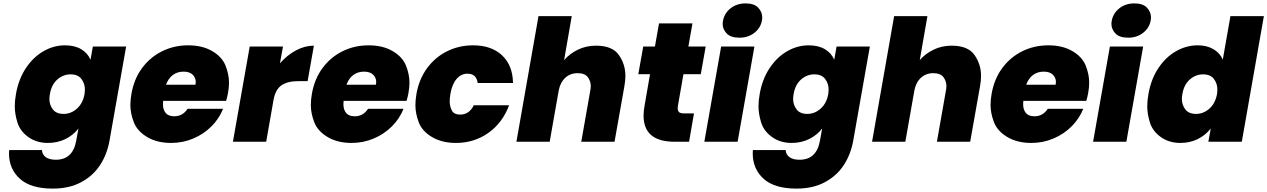

<svg xmlns="http://www.w3.org/2000/svg" viewBox="-20 -835 7465 1131"><path d="M363 -568Q420 -568 458.5 -545Q497 -522 513 -483L527 -561H723L625 -6Q611 73 570 136.5Q529 200 458.5 238Q388 276 291 276Q161 276 97 218Q33 160 33 68Q33 59 34 49H227Q229 76 250 91Q271 106 309 106Q409 106 429 -6L442 -78Q412 -39 365.5 -16Q319 7 262 7Q195 7 146.5 -28Q98 -63 82.5 -114Q67 -165 67 -208Q67 -242 74 -281Q89 -368 132 -433Q175 -498 235.5 -533Q296 -568 363 -568ZM478 -281Q480 -296 480 -309Q480 -343 459.5 -370Q439 -397 396 -397Q352 -397 317.5 -366.5Q283 -336 274 -281Q271 -265 271 -251Q271 -218 291 -191Q311 -164 355 -164Q398 -164 433 -195Q468 -226 478 -281Z M1323 -287Q1319 -264 1312 -241H941Q940 -230 940 -220Q940 -189 956 -169.5Q972 -150 1007 -150Q1056 -150 1085 -194H1294Q1271 -136 1225.5 -90.5Q1180 -45 1118.5 -19Q1057 7 988 7Q905 7 846.5 -28Q788 -63 768 -115.5Q748 -168 748 -216Q748 -247 754 -281Q769 -369 816.5 -433.5Q864 -498 934.5 -533Q1005 -568 1089 -568Q1172 -568 1230 -534Q1288 -500 1308.5 -448.5Q1329 -397 1329 -348Q1329 -319 1323 -287ZM1131 -336Q1133 -345 1133 -353Q1133 -377 1115 -395Q1097 -413 1061 -413Q1025 -413 998.5 -393.5Q972 -374 958 -336Z M1629 -462Q1671 -510 1723 -538Q1775 -566 1829 -566L1792 -357H1737Q1673 -357 1637.5 -332Q1602 -307 1591 -245L1548 0H1352L1451 -561H1647Z M2386 -287Q2382 -264 2375 -241H2004Q2003 -230 2003 -220Q2003 -189 2019 -169.5Q2035 -150 2070 -150Q2119 -150 2148 -194H2357Q2334 -136 2288.5 -90.5Q2243 -45 2181.5 -19Q2120 7 2051 7Q1968 7 1909.5 -28Q1851 -63 1831 -115.5Q1811 -168 1811 -216Q1811 -247 1817 -281Q1832 -369 1879.5 -433.5Q1927 -498 1997.5 -533Q2068 -568 2152 -568Q2235 -568 2293 -534Q2351 -500 2371.5 -448.5Q2392 -397 2392 -348Q2392 -319 2386 -287ZM2194 -336Q2196 -345 2196 -353Q2196 -377 2178 -395Q2160 -413 2124 -413Q2088 -413 2061.5 -393.5Q2035 -374 2021 -336Z M2433 -281Q2448 -368 2495.5 -433Q2543 -498 2613.5 -533Q2684 -568 2767 -568Q2874 -568 2937 -509.5Q3000 -451 3002 -346H2794Q2786 -401 2734 -401Q2697 -401 2670 -370.5Q2643 -340 2633 -281Q2629 -257 2629 -238Q2629 -209 2641.5 -184.5Q2654 -160 2691 -160Q2744 -160 2771 -215H2979Q2940 -111 2856.5 -52Q2773 7 2666 7Q2583 7 2524.5 -28Q2466 -63 2446.5 -115Q2427 -167 2427 -215Q2427 -246 2433 -281Z M3491 -566Q3587 -566 3625.5 -511Q3664 -456 3664 -388Q3664 -360 3658 -327L3600 0H3404L3457 -301Q3460 -316 3460 -328Q3460 -357 3442.5 -380.5Q3425 -404 3383 -404Q3339 -404 3309.5 -376.5Q3280 -349 3271 -301L3218 0H3022L3152 -740H3348L3303 -481Q3336 -519 3384.5 -542.5Q3433 -566 3491 -566Z M4068 -167 4039 0H3954Q3771 0 3771 -154Q3771 -181 3777 -213L3809 -398H3740L3769 -561H3838L3862 -697H4059L4035 -561H4137L4108 -398H4006L3973 -210Q3972 -203 3972 -197Q3972 -184 3979 -175.5Q3986 -167 4011 -167Z M4336 -613Q4284 -613 4260.5 -638Q4237 -663 4237 -694Q4237 -703 4239 -713Q4247 -757 4283.5 -786Q4320 -815 4372 -815Q4423 -815 4446.5 -789.5Q4470 -764 4470 -733Q4470 -723 4468 -713Q4460 -670 4423.5 -641.5Q4387 -613 4336 -613ZM4424 -561 4325 0H4129L4228 -561Z M4744 -568Q4801 -568 4839.5 -545Q4878 -522 4894 -483L4908 -561H5104L5006 -6Q4992 73 4951 136.5Q4910 200 4839.5 238Q4769 276 4672 276Q4542 276 4478 218Q4414 160 4414 68Q4414 59 4415 49H4608Q4610 76 4631 91Q4652 106 4690 106Q4790 106 4810 -6L4823 -78Q4793 -39 4746.5 -16Q4700 7 4643 7Q4576 7 4527.5 -28Q4479 -63 4463.5 -114Q4448 -165 4448 -208Q4448 -242 4455 -281Q4470 -368 4513 -433Q4556 -498 4616.5 -533Q4677 -568 4744 -568ZM4859 -281Q4861 -296 4861 -309Q4861 -343 4840.5 -370Q4820 -397 4777 -397Q4733 -397 4698.5 -366.5Q4664 -336 4655 -281Q4652 -265 4652 -251Q4652 -218 4672 -191Q4692 -164 4736 -164Q4779 -164 4814 -195Q4849 -226 4859 -281Z M5586 -566Q5682 -566 5720.5 -511Q5759 -456 5759 -388Q5759 -360 5753 -327L5695 0H5499L5552 -301Q5555 -316 5555 -328Q5555 -357 5537.5 -380.5Q5520 -404 5478 -404Q5434 -404 5404.5 -376.5Q5375 -349 5366 -301L5313 0H5117L5247 -740H5443L5398 -481Q5431 -519 5479.5 -542.5Q5528 -566 5586 -566Z M6390 -287Q6386 -264 6379 -241H6008Q6007 -230 6007 -220Q6007 -189 6023 -169.5Q6039 -150 6074 -150Q6123 -150 6152 -194H6361Q6338 -136 6292.5 -90.5Q6247 -45 6185.5 -19Q6124 7 6055 7Q5972 7 5913.5 -28Q5855 -63 5835 -115.5Q5815 -168 5815 -216Q5815 -247 5821 -281Q5836 -369 5883.5 -433.5Q5931 -498 6001.5 -533Q6072 -568 6156 -568Q6239 -568 6297 -534Q6355 -500 6375.5 -448.5Q6396 -397 6396 -348Q6396 -319 6390 -287ZM6198 -336Q6200 -345 6200 -353Q6200 -377 6182 -395Q6164 -413 6128 -413Q6092 -413 6065.5 -393.5Q6039 -374 6025 -336Z M6626 -613Q6574 -613 6550.5 -638Q6527 -663 6527 -694Q6527 -703 6529 -713Q6537 -757 6573.5 -786Q6610 -815 6662 -815Q6713 -815 6736.5 -789.5Q6760 -764 6760 -733Q6760 -723 6758 -713Q6750 -670 6713.5 -641.5Q6677 -613 6626 -613ZM6714 -561 6615 0H6419L6518 -561Z M6745 -281Q6760 -368 6803 -433Q6846 -498 6907 -533Q6968 -568 7035 -568Q7089 -568 7127.5 -545.5Q7166 -523 7183 -484L7228 -740H7425L7295 0H7098L7112 -78Q7082 -39 7036 -16Q6990 7 6933 7Q6866 7 6817.5 -28Q6769 -63 6753.5 -114Q6738 -165 6738 -208Q6738 -242 6745 -281ZM7149 -281Q7151 -296 7151 -309Q7151 -343 7130.5 -370Q7110 -397 7067 -397Q7023 -397 6988.5 -366.5Q6954 -336 6945 -281Q6942 -265 6942 -251Q6942 -218 6962 -191Q6982 -164 7026 -164Q7069 -164 7104 -195Q7139 -226 7149 -281Z"/></svg>

Font: Fz Poppins ExtBd
Style: Italic
Weight: 800
Italic angle: -10°
Designer: Ninad Kale (Devanagari), Jonny Pinhorn (Latin)
Foundry: Indian Type Foundry
Version: Vit hóa bi Vntype.Com & FontZin.Com